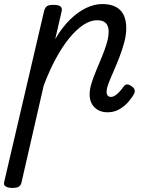

<svg xmlns="http://www.w3.org/2000/svg" viewBox="-63 -539 719 949"><path d="M-3 390Q-21 390 -34 383Q-47 376 -42 359L155 -485Q160 -503 170 -509Q180 -515 199 -515Q228 -515 237 -506.5Q246 -498 241 -480L210 -346Q244 -404 283 -442Q322 -480 362.5 -499.5Q403 -519 443 -519Q480 -519 506.5 -506.5Q533 -494 547 -467.5Q561 -441 561 -400Q561 -366 551 -329Q541 -292 527 -256Q513 -220 498.5 -187Q484 -154 474 -128Q464 -102 464 -86Q464 -73 469.5 -66.5Q475 -60 485 -60Q495 -60 504.5 -66Q514 -72 525 -83Q536 -94 547 -110Q554 -120 563 -121.5Q572 -123 584 -115Q599 -106 602 -96Q605 -86 600 -76Q590 -57 571.5 -35.5Q553 -14 527 1Q501 16 469 16Q429 16 404.5 -8Q380 -32 380 -73Q380 -98 389.5 -128Q399 -158 413 -191.5Q427 -225 441 -259Q455 -293 464.5 -324.5Q474 -356 474 -383Q474 -410 460.5 -424.5Q447 -439 416 -439Q384 -439 349 -416Q314 -393 279 -350Q244 -307 212 -247.5Q180 -188 153 -116L43 364Q40 377 30 383.5Q20 390 -3 390Z"/></svg>

Font: Playwrite AT
Style: Italic
Weight: 400
Italic angle: -13.0072°
Designer: Veronika Burian, José Scaglione
Foundry: TypeTogether
Version: Version 1.002